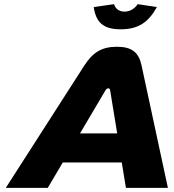

<svg xmlns="http://www.w3.org/2000/svg" viewBox="-20 -904 837 924"><path d="M386 -589 8 0H210L282 -122H566L586 0H788L661 -590C648 -651 615 -679 543 -679C469 -679 426 -651 386 -589ZM365 -262 488 -470C491 -475 496 -479 501 -479C506 -479 509 -476 510 -470L544 -262ZM431 -870 529 -884C534 -864 552 -848 579 -848C607 -848 629 -864 643 -884L735 -870C694 -796 645 -763 561 -763C477 -763 442 -796 431 -870Z"/></svg>

Font: LT Wave Black
Style: Italic
Weight: 900
Designer: Daniel Lyons
Version: Version 2.5 (Glyphs App)